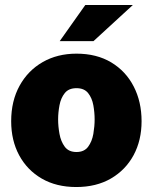

<svg xmlns="http://www.w3.org/2000/svg" viewBox="-20 -743 615 773"><path d="M287 10Q207 10 148.2 -24Q89.5 -58 57.2 -117.8Q25 -177.5 25 -255Q25 -336.5 58.8 -397.8Q92.5 -459 151.8 -493Q211 -527 288 -527Q369 -527 427.8 -491.8Q486.5 -456.5 518.2 -395Q550 -333.5 550 -255Q550 -178 517.8 -118.2Q485.5 -58.5 426.5 -24.2Q367.5 10 287 10ZM288 -131Q319 -131 334.8 -152.2Q350.5 -173.5 355.8 -204Q361 -234.5 361 -262Q361 -290 355.8 -319.2Q350.5 -348.5 334.8 -368.2Q319 -388 288 -388Q256.5 -388 240.8 -368.2Q225 -348.5 219.5 -319.2Q214 -290 214 -262Q214 -234.5 219.5 -204Q225 -173.5 240.8 -152.2Q256.5 -131 288 -131ZM323.5 -723H515L356.5 -577.5H220.5Z"/></svg>

Font: Public Sans Black
Style: Regular
Weight: 900
Designer: The Public Sans Project Authors: Dan O. Williams and USWDS (Libre Franklin designed by Pablo Impallari and Rodrigo Fuenz
Version: Version 1.007